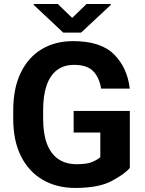

<svg xmlns="http://www.w3.org/2000/svg" viewBox="-20 -926 721 956"><path d="M626.5 -373.5V-89.8Q601.1 -59.6 536.4 -24.9Q471.7 9.8 354.5 9.8Q262.7 9.8 193.1 -30.5Q123.5 -70.8 84.7 -147.7Q45.9 -224.6 45.9 -334V-376.5Q45.9 -486.3 83 -563.2Q120.1 -640.1 187 -680.7Q253.9 -721.2 344.2 -721.2Q482.4 -721.2 548.3 -654.8Q614.3 -588.4 626 -484.9H483.4Q475.1 -538.6 444.8 -570.8Q414.6 -603 348.1 -603Q298.3 -603 264.2 -577.4Q230 -551.8 212.4 -501.5Q194.8 -451.2 194.8 -377.4V-334Q194.8 -259.8 213.9 -209.7Q232.9 -159.7 270.3 -134Q307.6 -108.4 362.3 -108.4Q415 -108.4 441.4 -120.4Q467.8 -132.3 479.5 -143.6V-266.1H346.7V-373.5ZM267.6 -906.2 339.4 -836.9 411.1 -906.2H531.3V-901.4L383.8 -763.7H294.9L147.5 -901.9V-906.2Z"/></svg>

Font: RobotoDEMO
Style: Regular
Weight: 400
Designer: Christian Robertson
Foundry: Google
Version: Version 2.136